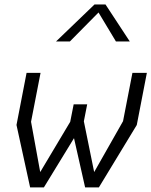

<svg xmlns="http://www.w3.org/2000/svg" viewBox="-20 -818 661 838"><path d="M111.5 0H171.5L303 -215L351.5 0H411.5L577 -272.5L621 -500H558L517 -289L391 -67L346 -288.5L360.5 -362.5H301.5L286.5 -286.5L155.5 -67L115.5 -286.5L157 -500H96L52 -272.5ZM224.5 -637H285L410 -763.5L486 -637H546.5L440.5 -798.5H392.5Z"/></svg>

Font: Monaspace Krypton ExtraLight
Style: Italic
Weight: 200
Italic angle: -11°
Designer: Riley Cran & the Lettermatic Team
Foundry: Lettermatic
Version: Version 1.101 (Monaspace Krypton)